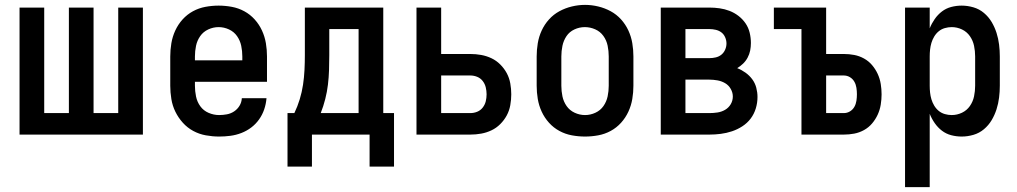

<svg xmlns="http://www.w3.org/2000/svg" viewBox="-20 -551 4165 786"><path d="M60 0V-520H161V-88H262V-520H363V-88H464V-520H565V0Z M877 8Q850 8 822.5 3Q795 -2 771 -15Q747 -28 728.5 -48.5Q710 -69 698 -93.5Q686 -118 681.5 -145.5Q677 -173 677 -200V-320Q677 -347 681.5 -374Q686 -401 697.5 -426Q709 -451 727.5 -471.5Q746 -492 770 -505Q794 -518 821 -523Q848 -528 875 -528Q902 -528 929 -523Q956 -518 980 -505Q1004 -492 1022.5 -471.5Q1041 -451 1052.5 -426Q1064 -401 1068.5 -374Q1073 -347 1073 -320V-216H778V-200Q778 -178 782.5 -156Q787 -134 800 -116Q813 -98 834 -89Q855 -80 877 -80Q893 -80 909 -83Q925 -86 938.5 -95Q952 -104 960.5 -118Q969 -132 970 -149H1071Q1069 -125 1061.5 -103Q1054 -81 1040.5 -62Q1027 -43 1008.5 -29Q990 -15 968 -6.5Q946 2 923 5Q900 8 877 8ZM972 -304V-320Q972 -342 967.5 -363.5Q963 -385 950.5 -403Q938 -421 917.5 -430.5Q897 -440 875 -440Q853 -440 832.5 -430.5Q812 -421 799.5 -403Q787 -385 782.5 -363.5Q778 -342 778 -320V-304Z M1493 131V0H1257V131H1157V-88H1185Q1198 -115 1207 -144.5Q1216 -174 1220.5 -204Q1225 -234 1226.5 -264.5Q1228 -295 1228 -325V-520H1549V-88H1593V131ZM1293 -88H1448V-432H1328V-325Q1328 -295 1327 -264.5Q1326 -234 1322.5 -204.5Q1319 -175 1311.5 -145.5Q1304 -116 1293 -88Z M1685 0V-520H1786V-330H1905Q1928 -330 1950 -326Q1972 -322 1992 -312.5Q2012 -303 2028 -287Q2044 -271 2054.5 -251.5Q2065 -232 2069 -209.5Q2073 -187 2073 -165Q2073 -143 2069 -120.5Q2065 -98 2054.5 -78.5Q2044 -59 2028 -43Q2012 -27 1992 -17.5Q1972 -8 1950 -4Q1928 0 1905 0ZM1786 -88H1905Q1920 -88 1933.5 -93.5Q1947 -99 1956 -110.5Q1965 -122 1968.5 -136Q1972 -150 1972 -165Q1972 -179 1968.5 -193.5Q1965 -208 1956 -219.5Q1947 -231 1933.5 -236.5Q1920 -242 1905 -242H1786Z M2375 8Q2348 8 2321 3Q2294 -2 2270 -15Q2246 -28 2227.5 -48.5Q2209 -69 2197.5 -94Q2186 -119 2181.5 -146Q2177 -173 2177 -200V-320Q2177 -347 2181.5 -374Q2186 -401 2197.5 -426Q2209 -451 2227.5 -471.5Q2246 -492 2270 -505Q2294 -518 2321 -524.5Q2348 -531 2375 -531Q2402 -531 2429 -524.5Q2456 -518 2480 -505Q2504 -492 2522.5 -471.5Q2541 -451 2552.5 -426Q2564 -401 2568.5 -374Q2573 -347 2573 -320V-200Q2573 -173 2568.5 -146Q2564 -119 2552.5 -94Q2541 -69 2522.5 -48.5Q2504 -28 2480 -15Q2456 -2 2429 3Q2402 8 2375 8ZM2375 -80Q2397 -80 2417.5 -89.5Q2438 -99 2450.5 -117Q2463 -135 2467.5 -156.5Q2472 -178 2472 -200V-320Q2472 -342 2467.5 -364Q2463 -386 2450 -404Q2437 -422 2416.5 -431Q2396 -440 2374 -440Q2352 -440 2331.5 -430.5Q2311 -421 2299 -403Q2287 -385 2282.5 -363.5Q2278 -342 2278 -320V-200Q2278 -178 2282.5 -156.5Q2287 -135 2299.5 -117Q2312 -99 2332.5 -89.5Q2353 -80 2375 -80Z M2685 0V-520H2884Q2905 -520 2926 -517Q2947 -514 2966.5 -506.5Q2986 -499 3003 -486Q3020 -473 3032 -455.5Q3044 -438 3049 -417Q3054 -396 3054 -375Q3054 -359 3051 -344Q3048 -329 3040.5 -315Q3033 -301 3022 -290.5Q3011 -280 2998 -272Q3016 -265 3032 -253.5Q3048 -242 3059.5 -226.5Q3071 -211 3076 -192Q3081 -173 3081 -154Q3081 -130 3074 -107Q3067 -84 3053 -65.5Q3039 -47 3019 -34Q2999 -21 2976.5 -13.5Q2954 -6 2930.5 -3Q2907 0 2884 0ZM2884 -313Q2897 -313 2910 -316Q2923 -319 2933 -327Q2943 -335 2948.5 -347.5Q2954 -360 2954 -373Q2954 -386 2948.5 -398.5Q2943 -411 2933 -418.5Q2923 -426 2910 -429Q2897 -432 2884 -432H2786V-313ZM2884 -88Q2900 -88 2917 -90.5Q2934 -93 2948.5 -101.5Q2963 -110 2971.5 -124.5Q2980 -139 2980 -156Q2980 -172 2971.5 -187Q2963 -202 2948.5 -210.5Q2934 -219 2917 -222Q2900 -225 2884 -225H2786V-88Z M3261 0V-432H3148V-520H3362V-330H3434Q3456 -330 3477 -326Q3498 -322 3517 -311.5Q3536 -301 3550 -284.5Q3564 -268 3573 -248.5Q3582 -229 3585.5 -207.5Q3589 -186 3589 -165Q3589 -144 3585.5 -122.5Q3582 -101 3573 -81.5Q3564 -62 3550 -45.5Q3536 -29 3517 -18.5Q3498 -8 3477 -4Q3456 0 3434 0ZM3362 -88H3434Q3448 -88 3459.5 -95Q3471 -102 3477.5 -113.5Q3484 -125 3486 -138.5Q3488 -152 3488 -165Q3488 -178 3486 -191.5Q3484 -205 3477.5 -216.5Q3471 -228 3459.5 -235Q3448 -242 3434 -242H3362Z M3685 215V-520H3786V-435Q3794 -455 3806.5 -473Q3819 -491 3836 -504Q3853 -517 3874 -522.5Q3895 -528 3917 -528Q3941 -528 3965 -521Q3989 -514 4008 -498Q4027 -482 4039.5 -461Q4052 -440 4059.5 -416.5Q4067 -393 4070 -368.5Q4073 -344 4073 -320V-200Q4073 -176 4070 -151.5Q4067 -127 4059.5 -103.5Q4052 -80 4039.5 -59Q4027 -38 4008 -22Q3989 -6 3965 1Q3941 8 3917 8Q3895 8 3874 2.5Q3853 -3 3836 -16Q3819 -29 3806.5 -47Q3794 -65 3786 -85V215ZM3876 -80Q3898 -80 3918 -89.5Q3938 -99 3950.5 -117Q3963 -135 3967.5 -156.5Q3972 -178 3972 -200V-320Q3972 -342 3967.5 -363.5Q3963 -385 3950.5 -403Q3938 -421 3918 -430.5Q3898 -440 3876 -440Q3862 -440 3848 -436Q3834 -432 3823 -423Q3812 -414 3804.5 -401.5Q3797 -389 3793 -375.5Q3789 -362 3787.5 -348Q3786 -334 3786 -320V-200Q3786 -186 3787.5 -172Q3789 -158 3793 -144.5Q3797 -131 3804.5 -118.5Q3812 -106 3823 -97Q3834 -88 3848 -84Q3862 -80 3876 -80Z"/></svg>

Font: Zed Sans Semibold
Style: Regular
Weight: 600
Designer: Belleve Invis
Foundry: Belleve Invis
Version: Version 1.0.0; ttfautohint (v1.8.4)